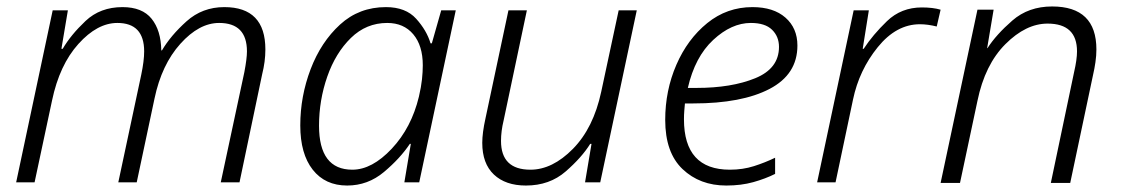

<svg xmlns="http://www.w3.org/2000/svg" viewBox="-20 -564 3468 594"><path d="M30 0H87L141 -253Q164 -363 222.5 -428Q281 -493 343 -493Q426 -493 426 -405Q426 -376 417 -333L346 0H403L458 -259Q480 -364 538 -428.5Q596 -493 658 -493Q744 -493 744 -405Q744 -383 736 -341L663 0H721L791 -334Q796 -354 798.5 -373Q801 -392 801 -411Q801 -542 674 -542Q606 -542 557 -498Q508 -454 481 -408H479Q478 -470 449 -506Q420 -542 359 -542Q290 -542 244.5 -499Q199 -456 174 -413H170L190 -532H143Z M1054 10Q1118 10 1168 -32Q1218 -74 1248 -119H1251L1231 0H1277L1390 -532H1345L1316 -430H1312Q1300 -470 1267.5 -506Q1235 -542 1174 -542Q1091 -542 1032 -488Q973 -434 941 -350Q909 -266 909 -176Q909 -88 947.5 -39Q986 10 1054 10ZM1070 -39Q967 -39 967 -175Q967 -254 992.5 -327Q1018 -400 1065.5 -446.5Q1113 -493 1178 -493Q1229 -493 1258.5 -458Q1288 -423 1288 -362Q1288 -342 1285.5 -318.5Q1283 -295 1276 -265Q1253 -169 1192 -104Q1131 -39 1070 -39Z M1607 10Q1680 10 1730 -33.5Q1780 -77 1806 -119H1810L1790 0H1837L1950 -532H1894L1840 -280Q1816 -168 1752.5 -103.5Q1689 -39 1621 -39Q1530 -39 1530 -128Q1530 -158 1538 -191L1610 -532H1553L1482 -198Q1472 -153 1472 -122Q1472 -58 1508 -24Q1544 10 1607 10Z M2227 10Q2273 10 2310.5 -0.5Q2348 -11 2378 -26V-76Q2347 -61 2312.5 -50Q2278 -39 2238 -39Q2096 -39 2096 -195Q2096 -208 2097 -221Q2098 -234 2099 -244H2125Q2275 -244 2361 -289Q2447 -334 2447 -423Q2447 -477 2410 -509.5Q2373 -542 2308 -542Q2229 -542 2168 -492.5Q2107 -443 2072.5 -363.5Q2038 -284 2038 -193Q2038 -92 2091.5 -41Q2145 10 2227 10ZM2108 -292Q2130 -388 2186.5 -440.5Q2243 -493 2303 -493Q2347 -493 2368.5 -472Q2390 -451 2390 -419Q2390 -352 2316.5 -322Q2243 -292 2135 -292Z M2508 0H2565L2619 -256Q2638 -347 2695.5 -418Q2753 -489 2826 -489Q2850 -489 2878 -482L2890 -534Q2866 -541 2832 -541Q2768 -541 2724 -498.5Q2680 -456 2652 -413H2649L2668 -532H2621Z M2890 2H2950L3004 -252Q3027 -364 3090.5 -427.5Q3154 -491 3221 -491Q3312 -491 3312 -405Q3312 -380 3303 -341L3231 2H3291L3362 -334Q3366 -351 3369 -371.5Q3372 -392 3372 -411Q3372 -544 3235 -544Q3162 -544 3112 -500.5Q3062 -457 3035 -415H3034L3054 -534H3004Z"/></svg>

Font: Noto Sans UI Light
Style: Italic
Weight: 300
Italic angle: -12°
Designer: Monotype Design Team
Foundry: Monotype Imaging Inc.
Version: Version 1.901